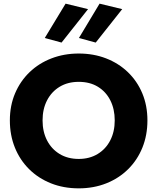

<svg xmlns="http://www.w3.org/2000/svg" viewBox="-20 -1009 861 1051"><path d="M317 -776 462 -959 339 -989 225 -801ZM504 -776 649 -959 525 -989 412 -801ZM213 -350Q213 -412 237.5 -459.5Q262 -507 306.5 -534Q351 -561 411 -561Q472 -561 516 -534Q560 -507 584 -459.5Q608 -412 608 -350Q608 -288 583.5 -240.5Q559 -193 514.5 -166Q470 -139 411 -139Q351 -139 306.5 -166Q262 -193 237.5 -240.5Q213 -288 213 -350ZM34 -350Q34 -269 61.5 -201Q89 -133 139.5 -83Q190 -33 259 -5.5Q328 22 411 22Q493 22 562 -5.5Q631 -33 681.5 -83Q732 -133 759.5 -201Q787 -269 787 -350Q787 -431 759 -498Q731 -565 680 -614Q629 -663 560.5 -689.5Q492 -716 411 -716Q331 -716 262 -689.5Q193 -663 142 -614Q91 -565 62.5 -498Q34 -431 34 -350Z"/></svg>

Font: Glinicke Jost Bold
Style: Bold
Weight: 700
Version: Version 3.710